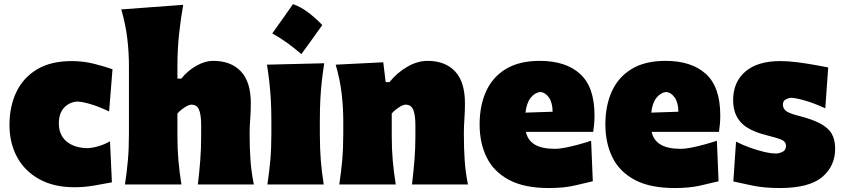

<svg xmlns="http://www.w3.org/2000/svg" viewBox="-20 -903 4128 940"><path d="M344.2 13.7Q244.1 13.7 172.9 -25.4Q101.6 -64.5 64 -133.3Q26.4 -202.1 26.4 -291.5Q26.4 -381.8 60.1 -452.4Q93.8 -522.9 161.4 -563.5Q229 -604 330.6 -604Q388.2 -604 440.9 -590.6Q493.7 -577.1 530.8 -564L514.2 -357.4Q459 -383.3 418.9 -394.5Q378.9 -405.8 358.9 -405.8Q319.3 -403.3 293.7 -375.7Q268.1 -348.1 268.1 -298.8Q268.1 -241.7 306.2 -210.2Q344.2 -178.7 407.7 -177.7Q427.7 -177.7 459 -186.3Q490.2 -194.8 518.6 -211.4L527.8 -10.3Q492.2 -3.4 442.9 5.1Q393.6 13.7 344.2 13.7Z M591.8 0Q601.1 -61 606.2 -119.1Q611.3 -177.2 611.3 -250.5V-577.6Q611.3 -647.5 603 -716.1Q594.7 -784.7 573.7 -856.9L877 -879.4Q864.7 -811.5 856.7 -736.1Q848.6 -660.6 848.6 -577.6V-518.1H867.7Q898.4 -556.6 940.9 -580.8Q983.4 -605 1024.4 -605Q1110.4 -605 1159.2 -553.7Q1208 -502.4 1208 -397.5Q1208 -358.9 1205.1 -321.3Q1202.1 -283.7 1202.1 -250.5Q1202.1 -177.2 1206.3 -119.1Q1210.4 -61 1222.7 0H948.7Q956.1 -61 960.4 -117.4Q964.8 -173.8 964.8 -236.8V-288.6Q964.8 -340.8 954.6 -365.7Q944.3 -390.6 917 -390.6Q904.8 -390.6 883.3 -376.7Q861.8 -362.8 848.6 -347.2V-236.8Q848.6 -173.8 853.5 -117.4Q858.4 -61 868.2 0Z M1414.4 -882.9Q1455.8 -867.9 1491.8 -839.9Q1527.8 -812 1557.9 -780.3Q1533.1 -745.4 1507.6 -710Q1482.1 -674.5 1455.3 -638Q1424.1 -665.4 1389.2 -690.9Q1354.3 -716.4 1312.9 -739.5Q1366.1 -813.1 1414.4 -882.9ZM1289.1 0Q1298.3 -61 1303.5 -119.1Q1308.6 -177.2 1308.6 -250.5V-308.6Q1308.6 -371.1 1305.7 -418.5Q1302.7 -465.8 1298.1 -505.9Q1293.5 -545.9 1287.1 -586.4L1567.4 -593.3Q1561 -551.8 1556.2 -510.7Q1551.3 -469.7 1548.6 -421.4Q1545.9 -373 1545.9 -308.6V-250.5Q1545.9 -177.2 1550.5 -119.1Q1555.2 -61 1564.9 0Z M1641.1 0Q1650.4 -61 1655.5 -119.1Q1660.6 -177.2 1660.6 -250.5V-308.6Q1660.6 -377 1652.6 -445.6Q1644.5 -514.2 1623.5 -586.4L1856.4 -598.1L1868.2 -501H1886.7Q1924.3 -547.4 1974.1 -576.2Q2023.9 -605 2073.2 -605Q2159.2 -605 2207.8 -553.7Q2256.3 -502.4 2256.3 -397.5Q2256.3 -358.9 2253.7 -321.3Q2251 -283.7 2251 -250.5Q2251 -177.2 2254.9 -119.1Q2258.8 -61 2271 0H1997.1Q2004.4 -61 2009 -117.4Q2013.7 -173.8 2013.7 -236.8V-288.6Q2013.7 -340.8 2003.2 -365.7Q1992.7 -390.6 1965.3 -390.6Q1953.1 -390.6 1932.1 -376.7Q1911.1 -362.8 1897.9 -347.2V-236.8Q1897.9 -173.8 1902.8 -117.4Q1907.7 -61 1917.5 0Z M2667.5 17.6Q2546.9 17.6 2472.2 -22.2Q2397.5 -62 2362.8 -132.3Q2328.1 -202.6 2328.1 -293.9Q2328.1 -385.3 2359.6 -455.3Q2391.1 -525.4 2456.5 -565.2Q2522 -605 2622.6 -605Q2750 -605 2820.3 -541Q2890.6 -477.1 2890.6 -338.4Q2890.6 -313.5 2888.7 -294.7Q2886.7 -275.9 2884.3 -257.3H2554.7Q2563.5 -216.3 2598.1 -195.3Q2632.8 -174.3 2698.7 -174.3Q2717.8 -174.3 2748 -180.2Q2778.3 -186 2812 -195.3Q2845.7 -204.6 2874 -213.9L2882.3 -15.6Q2844.2 -6.3 2792.2 5.6Q2740.2 17.6 2667.5 17.6ZM2685.5 -356Q2685.1 -400.4 2667.5 -425.5Q2649.9 -450.7 2625 -452.6Q2598.6 -449.7 2578.4 -424.6Q2558.1 -399.4 2552.7 -351.6Z M3283.2 17.6Q3162.6 17.6 3087.9 -22.2Q3013.2 -62 2978.5 -132.3Q2943.8 -202.6 2943.8 -293.9Q2943.8 -385.3 2975.3 -455.3Q3006.8 -525.4 3072.3 -565.2Q3137.7 -605 3238.3 -605Q3365.7 -605 3436 -541Q3506.3 -477.1 3506.3 -338.4Q3506.3 -313.5 3504.4 -294.7Q3502.4 -275.9 3500 -257.3H3170.4Q3179.2 -216.3 3213.9 -195.3Q3248.5 -174.3 3314.5 -174.3Q3333.5 -174.3 3363.8 -180.2Q3394 -186 3427.7 -195.3Q3461.4 -204.6 3489.7 -213.9L3498 -15.6Q3460 -6.3 3408 5.6Q3356 17.6 3283.2 17.6ZM3301.3 -356Q3300.8 -400.4 3283.2 -425.5Q3265.6 -450.7 3240.7 -452.6Q3214.4 -449.7 3194.1 -424.6Q3173.8 -399.4 3168.5 -351.6Z M3797.9 17.6Q3719.7 17.6 3663.3 5.4Q3606.9 -6.8 3570.3 -14.6L3583.5 -209.5Q3614.7 -193.8 3650.6 -180.7Q3686.5 -167.5 3720.9 -159.4Q3755.4 -151.4 3781.2 -151.4Q3800.3 -153.3 3814.2 -161.4Q3828.1 -169.4 3828.1 -189.5Q3828.1 -209.5 3806.4 -218.8Q3784.7 -228 3728.5 -242.2Q3642.6 -264.2 3606 -305.2Q3569.3 -346.2 3569.3 -412.6Q3569.3 -501.5 3629.2 -552.7Q3689 -604 3800.3 -604Q3839.4 -604 3884.3 -598.1Q3929.2 -592.3 3969.5 -585Q4009.8 -577.6 4034.7 -572.8L4020.5 -372.6Q3965.8 -397.9 3919.4 -411.1Q3873 -424.3 3851.1 -424.3Q3837.9 -422.4 3825.4 -415.3Q3813 -408.2 3813 -390.6Q3813 -372.6 3827.6 -360.4Q3842.3 -348.1 3886.7 -336.9Q3955.1 -319.8 3994.9 -298.8Q4034.7 -277.8 4051.8 -248.3Q4068.8 -218.8 4068.8 -175.3Q4068.8 -89.4 4004.9 -35.9Q3940.9 17.6 3797.9 17.6Z"/></svg>

Font: Pinar Black
Style: Regular
Weight: 900
Designer: Amin Abedi
Version: Version 3.000